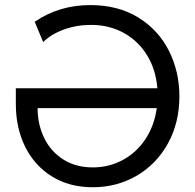

<svg xmlns="http://www.w3.org/2000/svg" viewBox="-20 -748 788 775"><path d="M43.9 -328.1V-391.6H615.2Q609.4 -466.3 574 -524.4Q538.6 -582.5 479.7 -615Q420.9 -647.5 347.7 -647.5Q289.1 -647.5 237.5 -628.7Q186 -609.9 154.3 -578.1L120.1 -660.2Q218.8 -727.5 344.7 -727.5Q457 -727.5 538.3 -677.2Q619.6 -627 661.9 -543Q704.1 -459 704.1 -359.4Q704.1 -252.4 657.7 -168.7Q611.3 -85 531.5 -38.6Q451.7 7.8 354.5 7.8Q259.8 7.8 189.5 -35.9Q119.1 -79.6 81.5 -155.8Q43.9 -231.9 43.9 -328.1ZM354.5 -72.3Q419.9 -72.3 475.3 -102.1Q530.8 -131.8 566.9 -186.3Q603 -240.7 612.8 -311.5H131.8Q131.8 -246.1 158.2 -191.4Q184.6 -136.7 235.1 -104.5Q285.6 -72.3 354.5 -72.3Z"/></svg>

Font: Reddit Sans Vanilla
Style: Regular
Weight: 400
Designer: Stephen Hutchings
Foundry: Reddit
Version: Version 1.013